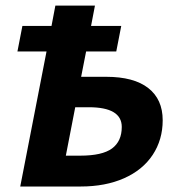

<svg xmlns="http://www.w3.org/2000/svg" viewBox="-20 -679 640 699"><path d="M61.5 -584.5H167.5L181.6 -658.7H325.7L311.5 -584.5H421.4L403.3 -491.7H293.5L275.4 -399.4H366.7Q467.3 -399.4 519.8 -358.4Q572.3 -317.4 572.3 -241.2Q572.3 -170.4 535.9 -115.2Q499.5 -60.1 431.6 -30Q363.8 0 273.4 0H53.7L149.4 -491.7H43.5ZM423.3 -216.8Q423.3 -288.6 303.2 -288.6H253.9L219.7 -112.3H272Q352.1 -112.3 387.7 -138.4Q423.3 -164.6 423.3 -216.8Z"/></svg>

Font: Cousine
Style: Bold Italic
Weight: 700
Italic angle: -12°
Monospace: yes
Designer: Steve Matteson
Foundry: Ascender Corporation
Version: Version 1.20